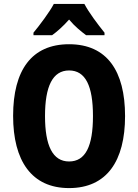

<svg xmlns="http://www.w3.org/2000/svg" viewBox="-20 -1002 705 981"><path d="M411 -982H255C235 -943 182 -872 151 -835V-822H246C270 -839 302 -867 333 -902C362 -867 395 -841 420 -822H514V-835C477 -881 435 -937 411 -982ZM619 -409C619 -639 527 -776 333 -776C142 -776 47 -644 47 -410C47 -181 141 -41 333 -41C526 -41 619 -180 619 -409ZM210 -409C210 -561 249 -642 333 -642C417 -642 455 -563 455 -409C455 -255 417 -177 333 -177C249 -177 210 -258 210 -409Z"/></svg>

Font: Noto Sans Tamil UI Condensed ExtraBold
Style: Regular
Weight: 800
Width: 3
Designer: Jelle Bosma - Monotype Design Team
Foundry: Monotype Imaging Inc.
Version: Version 2.004